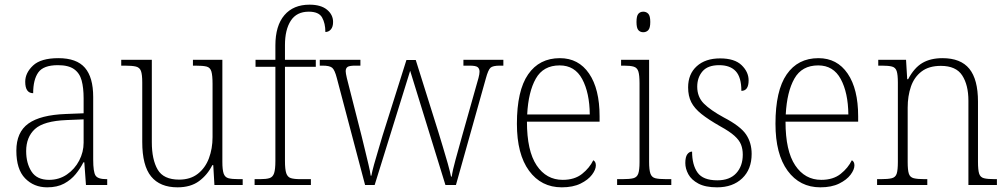

<svg xmlns="http://www.w3.org/2000/svg" viewBox="-20 -792 4314 822"><path d="M182 10Q125 10 87.5 -28.5Q50 -67 50 -147Q50 -226 101.5 -263Q153 -300 262 -304L338 -307V-371Q338 -416 329.5 -447.5Q321 -479 297 -496Q273 -513 228 -513Q166 -513 144 -482Q122 -451 122 -393Q88 -393 88 -442Q88 -480 121.5 -511.5Q155 -543 230 -543Q308 -543 343.5 -502Q379 -461 379 -377V-109Q379 -56 389 -40.5Q399 -25 435 -25H439V0H348L341 -97H337Q324 -71 304 -46.5Q284 -22 254.5 -6Q225 10 182 10ZM190 -22Q233 -22 266.5 -45Q300 -68 319 -104.5Q338 -141 338 -181V-281L265 -278Q167 -274 129.5 -239.5Q92 -205 92 -145Q92 -93 115 -57.5Q138 -22 190 -22Z M740 10Q665 10 627 -36.5Q589 -83 589 -184V-439Q589 -473 583.5 -488Q578 -503 562 -507Q546 -511 514 -511H499V-536H630V-183Q630 -109 655 -66Q680 -23 747 -23Q795 -23 827 -48Q859 -73 874.5 -114.5Q890 -156 890 -205V-433Q890 -469 885 -486Q880 -503 864.5 -507Q849 -511 816 -511H806V-536H932V-99Q932 -65 937.5 -49Q943 -33 958 -29Q973 -25 1002 -25H1019V0H898L893 -85H889Q868 -43 832 -16.5Q796 10 740 10Z M1070 0V-25H1094Q1120 -25 1134 -29.5Q1148 -34 1153.5 -50.5Q1159 -67 1159 -103V-506H1074V-536H1159V-597Q1159 -682 1197.5 -727Q1236 -772 1305 -772Q1354 -772 1380 -750.5Q1406 -729 1406 -698Q1406 -677 1396.5 -666Q1387 -655 1373 -655Q1373 -692 1359 -717Q1345 -742 1302 -742Q1250 -742 1225 -703.5Q1200 -665 1200 -599V-536H1332V-506H1200V-103Q1200 -67 1205.5 -50.5Q1211 -34 1225 -29.5Q1239 -25 1266 -25H1311V0Z M1422 -458Q1413 -493 1402 -502Q1391 -511 1361 -511H1349V-536H1523V-511H1502Q1476 -511 1468 -505.5Q1460 -500 1460 -487Q1460 -479 1465 -457.5Q1470 -436 1474 -422L1528 -210Q1534 -186 1542 -152.5Q1550 -119 1557.5 -88Q1565 -57 1567 -40H1570Q1573 -57 1581.5 -88Q1590 -119 1600.5 -153Q1611 -187 1618 -212L1720 -535H1760L1857 -226Q1864 -202 1875.5 -165Q1887 -128 1897 -92Q1907 -56 1911 -36H1914Q1918 -64 1930.5 -109Q1943 -154 1959 -212L2018 -421Q2024 -441 2028.5 -458Q2033 -475 2033 -485Q2033 -498 2025 -504.5Q2017 -511 1990 -511H1964V-536H2135V-511H2120Q2090 -511 2080 -502Q2070 -493 2060 -456L1932 0H1887L1736 -489L1584 0H1543Z M2385 10Q2297 10 2245 -61Q2193 -132 2193 -262Q2193 -404 2241 -473.5Q2289 -543 2377 -543Q2457 -543 2502 -477Q2547 -411 2547 -294V-271H2236Q2236 -146 2277.5 -84Q2319 -22 2389 -22Q2440 -22 2472 -47.5Q2504 -73 2520 -106Q2531 -100 2531 -84Q2531 -66 2514.5 -44Q2498 -22 2465.5 -6Q2433 10 2385 10ZM2505 -302Q2504 -395 2472.5 -453.5Q2441 -512 2376 -512Q2306 -512 2274 -455.5Q2242 -399 2237 -302Z M2734 -654Q2721 -654 2713 -663Q2705 -672 2705 -698Q2705 -724 2713 -733Q2721 -742 2734 -742Q2747 -742 2755.5 -733Q2764 -724 2764 -698Q2764 -672 2755.5 -663Q2747 -654 2734 -654ZM2622 0V-25H2644Q2676 -25 2691.5 -29Q2707 -33 2712.5 -48.5Q2718 -64 2718 -98V-435Q2718 -470 2713 -486Q2708 -502 2693.5 -506.5Q2679 -511 2651 -511H2639V-536H2759V-99Q2759 -65 2764.5 -49Q2770 -33 2785.5 -29Q2801 -25 2833 -25H2854V0Z M3050 10Q3000 10 2970 -6Q2940 -22 2927 -46Q2914 -70 2914 -94Q2914 -120 2922.5 -131.5Q2931 -143 2943 -143Q2943 -86 2966.5 -53Q2990 -20 3051 -20Q3104 -20 3132 -50.5Q3160 -81 3160 -130Q3160 -154 3152.5 -173Q3145 -192 3124.5 -210.5Q3104 -229 3064 -251Q3013 -280 2983 -304Q2953 -328 2939.5 -354.5Q2926 -381 2926 -418Q2926 -475 2963 -508.5Q3000 -542 3063 -542Q3125 -542 3155 -513Q3185 -484 3185 -448Q3185 -403 3154 -403Q3154 -461 3130 -487Q3106 -513 3059 -513Q3010 -513 2987.5 -486.5Q2965 -460 2965 -421Q2965 -377 2993.5 -348.5Q3022 -320 3079 -289Q3150 -252 3174 -216.5Q3198 -181 3198 -133Q3198 -67 3157.5 -28.5Q3117 10 3050 10Z M3492 10Q3404 10 3352 -61Q3300 -132 3300 -262Q3300 -404 3348 -473.5Q3396 -543 3484 -543Q3564 -543 3609 -477Q3654 -411 3654 -294V-271H3343Q3343 -146 3384.5 -84Q3426 -22 3496 -22Q3547 -22 3579 -47.5Q3611 -73 3627 -106Q3638 -100 3638 -84Q3638 -66 3621.5 -44Q3605 -22 3572.5 -6Q3540 10 3492 10ZM3612 -302Q3611 -395 3579.5 -453.5Q3548 -512 3483 -512Q3413 -512 3381 -455.5Q3349 -399 3344 -302Z M3735 0V-25H3751Q3782 -25 3798 -29Q3814 -33 3819 -48.5Q3824 -64 3824 -99V-438Q3824 -472 3819 -487.5Q3814 -503 3799 -507Q3784 -511 3756 -511H3740V-536H3859L3864 -453H3868Q3894 -502 3929 -522.5Q3964 -543 4015 -543Q4093 -543 4130 -497.5Q4167 -452 4167 -357V-99Q4167 -64 4172 -48.5Q4177 -33 4192.5 -29Q4208 -25 4239 -25H4248V0H4126V-361Q4126 -428 4099.5 -469Q4073 -510 4008 -510Q3957 -510 3925.5 -486Q3894 -462 3880 -421.5Q3866 -381 3866 -331V-98Q3866 -64 3871 -48.5Q3876 -33 3892 -29Q3908 -25 3939 -25H3950V0Z"/></svg>

Font: Noto Serif Tamil SemiCondensed ExtraLight
Style: Regular
Weight: 200
Width: 4
Designer: Indian Type Foundry, Tom Grace, and the Monotype Design Team
Foundry: Monotype Imaging Inc.
Version: Version 2.004; ttfautohint (v1.8.4.7-5d5b)